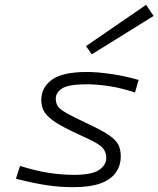

<svg xmlns="http://www.w3.org/2000/svg" viewBox="-20 -766 656 795"><path d="M480 -118Q480 -81 460 -52Q440 -23 397 -7Q354 9 283 9Q228 9 174 1Q120 -7 46 -26L63 -79Q126 -59 181 -50.5Q236 -42 286 -42Q361 -42 390.5 -62.5Q420 -83 420 -112Q420 -136 405.5 -153Q391 -170 343 -192L277 -223Q223 -249 196 -269.5Q169 -290 160 -309.5Q151 -329 151 -352Q151 -404 195 -436Q239 -468 340 -468Q383 -468 441 -459.5Q499 -451 554 -435L539 -383Q481 -402 431 -409.5Q381 -417 340 -417Q264 -417 237.5 -400Q211 -383 211 -358Q211 -342 217 -330.5Q223 -319 239.5 -307.5Q256 -296 289 -280L355 -248Q408 -223 434.5 -204Q461 -185 470.5 -166Q480 -147 480 -118ZM336 -575 585 -746 616 -700 360 -541Z"/></svg>

Font: Intel One Mono Light
Style: Italic
Weight: 300
Italic angle: -16°
Monospace: yes
Designer: Fred Shallcrass
Foundry: Frere-Jones Type LLC
Version: Version 1.004